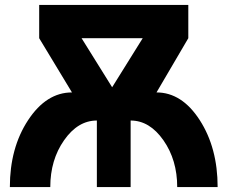

<svg xmlns="http://www.w3.org/2000/svg" viewBox="-20 -759 923 779"><path d="M184 0H20Q20 -159 94 -271.5Q168 -384 272 -384L139 -604V-739H744V-604L615 -384Q718 -384 790.5 -271.5Q863 -159 863 0H699Q699 -110 643 -190Q587 -270 510 -270V0H373V-270Q296 -270 240 -190Q184 -110 184 0ZM435 -405 559 -604H311Z"/></svg>

Font: Involve
Style: Bold
Weight: 700
Designer: Stefan Peev
Foundry: Context Ltd.
Version: Version 1.001